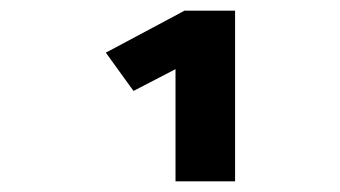

<svg xmlns="http://www.w3.org/2000/svg" viewBox="-20 -656 640 361"><path d="M310 -526 231 -485 179 -557 327 -636H422V-315H310Z"/></svg>

Font: Fira Mono
Style: Bold
Weight: 700
Monospace: yes
Designer: Carrois Corporate & Edenspiekermann AG
Foundry: Carrois Corporate GbR & Edenspiekermann AG
Version: Version 3.206